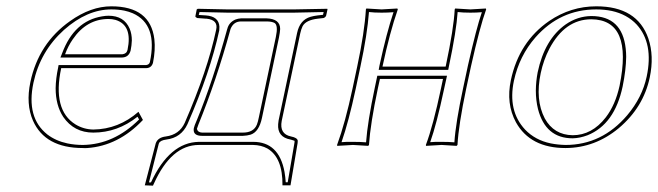

<svg xmlns="http://www.w3.org/2000/svg" viewBox="-20 -459 2084 608"><path d="M418.5 -105 432.6 -79.1Q355 2.9 256.3 9.8Q249 10.3 242.7 9.8Q123 9.8 84.5 -76.7Q61.5 -129.4 76.2 -199.2Q102.1 -321.8 201.7 -392.1Q267.6 -439 332.5 -439Q456.1 -439 468.8 -335Q472.7 -300.3 464.4 -259.8Q459.5 -243.7 442.9 -243.2H173.8Q145.5 -110.4 219.2 -64.9Q245.1 -49.3 275.4 -48.8Q355.5 -49.8 418.5 -105ZM186 -287.1H367.2Q380.9 -288.6 383.8 -300.8Q400.4 -379.4 345.7 -396Q335 -398.9 323.7 -398.9Q254.4 -398.9 210.4 -334.5Q195.8 -313.5 186 -287.1ZM415.5 -89.4Q352.1 -39.1 275.4 -39.1Q214.4 -39.1 180.2 -88.9Q156.2 -125.5 156.2 -179.7Q156.7 -210.4 164.1 -245.1L165.5 -252.9H442.9Q452.6 -254.4 454.6 -262.2Q480 -381.8 400.4 -417Q387.7 -422.4 374 -425.3Q354.5 -429.2 332.5 -429.2Q255.9 -429.2 182.6 -364.3Q107.4 -296.4 85.9 -196.8Q62.5 -86.4 129.9 -33.2Q156.7 -12.7 193.4 -4.9Q216.8 0 242.7 0Q340.8 -1.5 420.4 -80.6ZM171.4 -276.9 176.8 -290.5Q214.8 -392.6 303.2 -407.2Q314.5 -409.2 323.7 -409.2Q373 -409.2 390.6 -368.2Q397.5 -351.6 397.5 -331.1Q397 -315.4 393.6 -298.8Q387.7 -277.8 367.2 -276.9Z M609.9 0Q522.5 0 467.3 122.6Q465.8 126.5 464.4 128.9L438.5 127.9L473.1 -4.9Q479.5 -23.9 505.4 -26.9Q547.9 -32.7 564.9 -69.8Q637.2 -235.8 664.6 -365.2Q671.4 -396 633.8 -399.9Q631.8 -399.9 630.9 -399.9L604.5 -401.9Q599.1 -404.3 598.6 -407.2L603 -429.2L606.4 -431.2Q606.9 -431.2 701.2 -429.2H910.2L1016.6 -431.2L1017.1 -429.2L1012.7 -409.2Q1010.3 -403.8 1004.4 -401.9L986.8 -399.9Q948.2 -395.5 938 -375.5Q933.6 -366.2 930.7 -353L872.1 -76.2Q864.3 -34.7 901.4 -26.9Q921.9 -22.9 922.9 -13.2Q922.9 -9.3 922.4 -5.9L899.9 127.9H874.5Q875.5 40 826.7 11.2Q807.1 0.5 781.7 0ZM603.5 -50.8Q606.4 -39.6 620.1 -39.1H749Q783.2 -39.1 793.5 -64.5Q796.9 -73.2 799.8 -87.9L853.5 -341.8Q861.3 -378.4 849.6 -386.2Q840.8 -391.1 824.2 -391.1H743.2Q719.7 -391.1 710 -367.2Q709.5 -365.7 709.5 -365.2Q665.5 -205.1 607.9 -63.5Q604.5 -54.2 603.5 -50.8ZM609.9 -9.8H781.7Q863.3 -9.8 880.9 85Q883.8 101.6 884.8 118.2H891.1L912.6 -7.8V-8.3Q913.1 -11.7 912.6 -13.2Q912.6 -13.2 901.9 -16.6Q900.4 -17.1 899.9 -17.1Q857.9 -24.9 860.8 -65.9Q861.3 -72.3 862.3 -78.1L920.9 -355Q929.7 -396 963.4 -405.8Q973.6 -408.7 985.8 -410.2L1002.9 -412.1L1004.9 -420.9Q938 -419.4 910.2 -418.9H701.2Q685.1 -418.9 611.8 -420.9L609.4 -411.6L631.8 -410.2Q672.9 -407.2 674.8 -374.5Q674.8 -368.2 674.3 -362.8Q646 -231.4 573.7 -65.9Q553.7 -22.9 506.8 -17.1Q487.3 -14.6 483.4 -5.4Q482.9 -3.4 482.4 -2.4L451.7 118.7H458Q517.1 -8.3 609.9 -9.8ZM593.8 -53.2Q594.7 -59.1 604.5 -81.5Q653.8 -201.2 699.7 -367.7V-367.2Q704.6 -387.7 725.1 -397Q733.9 -400.4 743.2 -400.9H824.2Q867.2 -399.4 867.2 -367.2Q866.7 -356.9 863.3 -339.8L809.6 -85.9Q800.3 -41.5 773.9 -32.7Q762.7 -29.3 749 -28.8H620.1Q592.8 -28.8 593.3 -48.3Q593.3 -51.3 593.8 -53.2Z M1471.7 -250 1456.5 -179.2Q1432.1 -63 1428.7 0L1425.8 2.9Q1423.8 2.9 1378.4 0Q1378.4 0 1329.1 2.9L1328.6 0Q1351.6 -61 1376.5 -179.2L1382.8 -209H1183.1L1176.8 -180.2Q1152.8 -66.9 1148.4 0L1146 2.9Q1144 2.9 1097.7 0Q1097.7 0 1047.9 2.9L1047.4 0Q1073.2 -69.8 1096.7 -180.2L1111.3 -249Q1134.3 -356.9 1138.7 -429.2L1140.1 -432.1Q1142.1 -432.1 1188.5 -429.2Q1188.5 -429.2 1238.3 -432.1L1239.7 -429.2Q1214.4 -356.9 1191.4 -249V-248H1391.1L1391.6 -250Q1417 -369.6 1419.9 -429.2L1421.4 -432.1Q1423.3 -432.1 1469.7 -429.2Q1469.7 -429.2 1518.6 -432.1L1519.5 -429.2Q1499.5 -374 1471.7 -250ZM1461.9 -252Q1488.8 -371.1 1505.9 -420.4Q1489.7 -418.9 1469.7 -418.9Q1445.8 -418.9 1429.2 -420.9Q1425.3 -361.3 1401.4 -248L1399.4 -237.8H1179.2L1181.6 -251Q1204.1 -355 1226.1 -420.4Q1208.5 -418.9 1188.5 -418.9Q1164.6 -418.9 1148.4 -420.9Q1143.1 -350.1 1121.1 -247.1L1106.4 -177.7Q1084 -73.2 1061.5 -8.8Q1078.1 -10.3 1097.7 -9.8Q1122.1 -9.8 1139.2 -8.3Q1144 -73.7 1167 -182.1L1174.8 -219.2H1395.5L1386.2 -176.8Q1362.3 -64.5 1342.3 -8.8Q1359.4 -10.3 1378.4 -9.8Q1402.3 -9.8 1418.9 -8.3Q1422.9 -69.8 1446.8 -181.2Z M1852.5 -397.9Q1769 -397.9 1719.7 -304.7Q1701.2 -269 1692.4 -228Q1674.3 -143.1 1705.1 -84Q1733.9 -31.7 1793.5 -30.8Q1854.5 -30.8 1898.4 -87.4Q1928.7 -127 1941.9 -187Q1984.9 -397 1852.5 -397.9ZM1597.7 -205.1Q1623.5 -326.7 1719.2 -392.6Q1787.6 -439 1868.2 -439Q1998 -439 2033.2 -336.9Q2051.8 -281.7 2037.6 -213.9Q2017.6 -119.1 1939.5 -53.2Q1864.3 9.3 1771 9.8Q1659.2 9.8 1613.8 -71.8Q1582 -130.9 1597.7 -205.1ZM1852.5 -408.2Q1950.2 -408.2 1961.4 -305.2Q1962.9 -292 1962.9 -278.8Q1962.4 -237.8 1951.7 -185.1Q1926.3 -65.4 1840.8 -30.8Q1816.4 -21.5 1793.5 -21Q1707.5 -21 1683.6 -113.8Q1676.8 -141.6 1676.8 -172.4Q1677.2 -202.1 1682.6 -230Q1704.6 -334.5 1771.5 -381.8Q1809.1 -407.7 1852.5 -408.2ZM1607.4 -203.1Q1587.4 -108.4 1642.6 -48.8Q1674.8 -15.1 1724.1 -4.9Q1746.6 -0.5 1771 0Q1886.2 0 1966.3 -94.2Q2013.7 -150.4 2027.8 -216.3Q2050.3 -321.8 1996.1 -381.3Q1965.8 -413.6 1917.5 -424.3Q1894 -429.2 1868.2 -429.2Q1753.9 -429.2 1675.8 -340.8Q1624.5 -282.2 1607.4 -203.1Z"/></svg>

Font: Linux Biolinum Outline O
Style: Italic
Weight: 400
Italic angle: -12°
Designer: Philipp H. Poll
Foundry: Philipp H. Poll
Version: Version 0.6.2